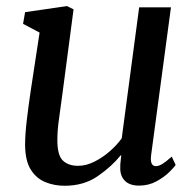

<svg xmlns="http://www.w3.org/2000/svg" viewBox="-20 -586 628 616"><path d="M187.5 10Q153.5 10 124.8 -2Q96 -14 78.5 -42.2Q61 -70.5 60.5 -120.5Q60.5 -155 66.2 -202.8Q72 -250.5 78.5 -294.5L107 -481.5L54 -509.5L60.5 -547L195 -566.5L216 -556L181 -290.5Q175.5 -247 169.8 -208.2Q164 -169.5 164 -136.5Q164 -87.5 181.8 -70.8Q199.5 -54 230.5 -54Q256 -54 282.2 -67Q308.5 -80 331.5 -100Q354.5 -120 370.5 -142L426.5 -562.5H528.5L465 -89.5Q460 -53 480 -53Q489.5 -53 501 -60Q512.5 -67 531 -83.5L543.5 -57Q539.5 -50 523.2 -34Q507 -18 482 -4.2Q457 9.5 426 9.5Q395 9.5 379.5 -7.2Q364 -24 366 -52.5Q365.5 -56 366.8 -66.8Q368 -77.5 369 -87L367.5 -88Q338.5 -52 293.8 -21Q249 10 187.5 10Z"/></svg>

Font: Merriweather
Style: Italic
Weight: 400
Italic angle: -7.8°
Designer: Eben Sorkin
Foundry: Eben Sorkin
Version: Version 2.100